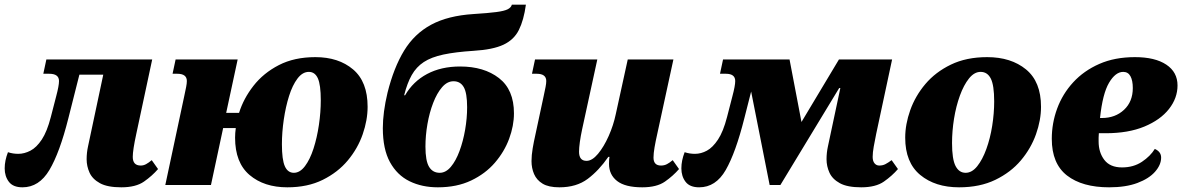

<svg xmlns="http://www.w3.org/2000/svg" viewBox="-56 -790 5052 820"><path d="M40 10Q0 10 -18 -13.5Q-36 -37 -36 -71Q-36 -104 -22 -140Q-1 -133 22 -133Q48 -133 74 -146.5Q100 -160 122.5 -194Q145 -228 161 -290L184 -379Q196 -424 196 -444Q196 -475 154 -475H129L142 -536H594L526 -218Q511 -149 511 -120Q511 -83 545 -83Q557 -83 568 -89Q579 -95 592 -106L619 -68Q594 -39 559 -14.5Q524 10 462 10Q403 10 371 -7.5Q339 -25 326.5 -52.5Q314 -80 314 -110Q314 -138 320 -165L385 -471H283L236 -285Q199 -138 155 -64Q111 10 40 10Z M650 0 731 -380Q736 -403 739 -418.5Q742 -434 742 -444Q742 -475 701 -475H681L694 -536H959L910 -308H965Q984 -369 1026.5 -423.5Q1069 -478 1135 -512Q1201 -546 1291 -546Q1390 -546 1452 -493.5Q1514 -441 1514 -334Q1514 -277 1493 -216.5Q1472 -156 1429.5 -105Q1387 -54 1322.5 -22Q1258 10 1171 10Q1072 10 1010 -42.5Q948 -95 948 -202Q948 -222 951 -243H897L845 0ZM1199 -52Q1225 -52 1246.5 -80.5Q1268 -109 1283 -155.5Q1298 -202 1306 -256.5Q1314 -311 1314 -362Q1314 -428 1301.5 -455.5Q1289 -483 1263 -483Q1236 -483 1214.5 -454.5Q1193 -426 1178.5 -380Q1164 -334 1156 -279.5Q1148 -225 1148 -174Q1148 -108 1160.5 -80Q1173 -52 1199 -52Z M1814 10Q1746 10 1693 -16Q1640 -42 1609.5 -97.5Q1579 -153 1579 -243Q1579 -276 1584 -314Q1589 -352 1599 -394Q1626 -502 1670 -574Q1714 -646 1785.5 -684.5Q1857 -723 1966 -730Q2029 -734 2063.5 -738.5Q2098 -743 2112.5 -750.5Q2127 -758 2130 -770H2190Q2181 -704 2160 -662Q2139 -620 2094 -599Q2049 -578 1967 -573Q1889 -568 1837.5 -557Q1786 -546 1754 -525Q1722 -504 1702.5 -469.5Q1683 -435 1670 -383H1674Q1708 -442 1768 -474Q1828 -506 1909 -506Q2011 -506 2075 -456.5Q2139 -407 2139 -306Q2139 -253 2118.5 -197.5Q2098 -142 2057.5 -95Q2017 -48 1956 -19Q1895 10 1814 10ZM1822 -52Q1848 -52 1869.5 -77.5Q1891 -103 1906.5 -145Q1922 -187 1930.5 -236Q1939 -285 1939 -332Q1939 -393 1924.5 -418Q1910 -443 1881 -443Q1854 -443 1832 -417.5Q1810 -392 1794 -350.5Q1778 -309 1769.5 -260Q1761 -211 1761 -164Q1761 -103 1776.5 -77.5Q1792 -52 1822 -52Z M2333 10Q2287 10 2261.5 -5.5Q2236 -21 2225 -46.5Q2214 -72 2214 -102Q2214 -127 2219 -156.5Q2224 -186 2230 -212L2266 -380Q2271 -403 2274 -418.5Q2277 -434 2277 -444Q2277 -475 2236 -475H2216L2229 -536H2495L2430 -237Q2424 -209 2420.5 -184Q2417 -159 2417 -142Q2417 -103 2449 -103Q2473 -103 2498 -133Q2523 -163 2543.5 -209Q2564 -255 2574 -303L2625 -536H2820L2751 -218Q2744 -187 2739.5 -161Q2735 -135 2735 -117Q2735 -83 2767 -83Q2781 -83 2792.5 -89Q2804 -95 2817 -106L2844 -68Q2819 -39 2784 -14.5Q2749 10 2687 10Q2614 10 2579.5 -17Q2545 -44 2545 -90Q2545 -101 2545.5 -108Q2546 -115 2547 -120H2542Q2502 -62 2454 -26Q2406 10 2333 10Z M2930 10Q2890 10 2872 -13.5Q2854 -37 2854 -71Q2854 -104 2868 -140Q2889 -133 2912 -133Q2938 -133 2963 -146.5Q2988 -160 3010.5 -194Q3033 -228 3049 -290L3072 -379Q3084 -424 3084 -444Q3084 -475 3044 -475H3019L3032 -536H3316L3367 -269L3527 -536H3754L3686 -218Q3680 -189 3675.5 -163.5Q3671 -138 3671 -120Q3671 -102 3679 -92.5Q3687 -83 3699 -83Q3714 -83 3725.5 -89Q3737 -95 3752 -106L3779 -68Q3754 -39 3719 -14.5Q3684 10 3622 10Q3563 10 3531 -7.5Q3499 -25 3486.5 -52.5Q3474 -80 3474 -110Q3474 -138 3480 -165L3533 -414H3528L3277 0H3231L3152 -399L3123 -285Q3086 -138 3043.5 -64Q3001 10 2930 10Z M4040 10Q3938 10 3874 -43Q3810 -96 3810 -202Q3810 -259 3831.5 -319.5Q3853 -380 3896 -431Q3939 -482 4005 -514Q4071 -546 4160 -546Q4262 -546 4326 -493.5Q4390 -441 4390 -334Q4390 -277 4368.5 -216.5Q4347 -156 4304 -105Q4261 -54 4195 -22Q4129 10 4040 10ZM4068 -52Q4095 -52 4117.5 -80Q4140 -108 4156.5 -153.5Q4173 -199 4181.5 -252.5Q4190 -306 4190 -357Q4190 -426 4175.5 -454.5Q4161 -483 4132 -483Q4105 -483 4082.5 -455Q4060 -427 4043.5 -381.5Q4027 -336 4018.5 -283Q4010 -230 4010 -179Q4010 -110 4025 -81Q4040 -52 4068 -52Z M4681 10Q4566 10 4501 -40.5Q4436 -91 4436 -197Q4436 -264 4459 -326.5Q4482 -389 4527.5 -438.5Q4573 -488 4639 -517Q4705 -546 4791 -546Q4877 -546 4925 -514Q4973 -482 4973 -425Q4973 -371 4936.5 -324.5Q4900 -278 4831.5 -249.5Q4763 -221 4666 -221H4637Q4636 -212 4636 -202.5Q4636 -193 4636 -186Q4636 -139 4660.5 -107Q4685 -75 4736 -75Q4785 -75 4821 -99Q4857 -123 4876 -154Q4903 -142 4903 -117Q4903 -86 4877 -56.5Q4851 -27 4801.5 -8.5Q4752 10 4681 10ZM4642 -286H4650Q4707 -286 4744.5 -321Q4782 -356 4782 -414Q4782 -446 4772 -464.5Q4762 -483 4741 -483Q4708 -483 4680.5 -436.5Q4653 -390 4642 -286Z"/></svg>

Font: Noto Serif Black
Style: Italic
Weight: 900
Italic angle: -12°
Designer: Monotype Design Team
Foundry: Monotype Imaging Inc.
Version: Version 2.013